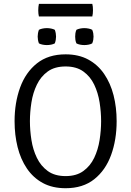

<svg xmlns="http://www.w3.org/2000/svg" viewBox="-20 -982 693 1014"><path d="M138 -342Q138 -293.5 146 -242.5Q154 -191.5 174.8 -148.5Q195.5 -105.5 232.2 -78.8Q269 -52 326.5 -52Q383.5 -52 420.2 -78.8Q457 -105.5 477.5 -148.5Q498 -191.5 506 -242.5Q514 -293.5 514 -342Q514 -390.5 506 -441.2Q498 -492 477.5 -535Q457 -578 420.2 -604.5Q383.5 -631 326.5 -631Q269 -631 232.2 -604.5Q195.5 -578 174.8 -535Q154 -492 146 -441.2Q138 -390.5 138 -342ZM57 -342Q57 -439.5 86.2 -519.8Q115.5 -600 175.2 -647.5Q235 -695 326.5 -695Q395.5 -695 446.2 -667.5Q497 -640 530.2 -591.2Q563.5 -542.5 579.8 -478.8Q596 -415 596 -342Q596 -244 566.8 -163.5Q537.5 -83 477.8 -35.5Q418 12 326.5 12Q257 12 206.2 -15.5Q155.5 -43 122.2 -92Q89 -141 73 -205Q57 -269 57 -342ZM425.5 -744Q414.5 -744 403 -746.2Q391.5 -748.5 383.5 -753Q379.5 -762.5 378.2 -771.5Q377 -780.5 377 -788.5Q377 -797 378.2 -806Q379.5 -815 383.5 -824.5Q391.5 -829 403 -831.2Q414.5 -833.5 425.5 -833.5Q436 -833.5 447.8 -831.2Q459.5 -829 467 -824.5Q471 -815 472.5 -806Q474 -797 474 -788.5Q474 -780.5 472.5 -771.5Q471 -762.5 467 -753Q459.5 -748.5 447.8 -746.2Q436 -744 425.5 -744ZM227.5 -744Q216.5 -744 205 -746.2Q193.5 -748.5 185.5 -753Q182 -762.5 180.5 -771.5Q179 -780.5 179 -788.5Q179 -797 180.5 -806Q182 -815 185.5 -824.5Q193.5 -829 205 -831.2Q216.5 -833.5 227.5 -833.5Q238.5 -833.5 250 -831.2Q261.5 -829 269.5 -824.5Q273 -815 274.5 -806Q276 -797 276 -788.5Q276 -780.5 274.5 -771.5Q273 -762.5 269.5 -753Q261.5 -748.5 250 -746.2Q238.5 -744 227.5 -744ZM185.5 -895Q182 -909 182 -927.5Q182 -946 185.5 -961.5H467.5Q469.5 -953.5 470.2 -946Q471 -938.5 471 -927.5Q471 -909.5 467.5 -895Z"/></svg>

Font: Signika SC
Style: Regular
Weight: 300
Designer: Anna Giedryś
Foundry: Anna Giedryś
Version: Version 2.000